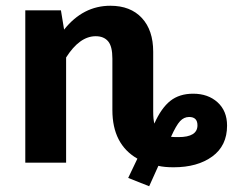

<svg xmlns="http://www.w3.org/2000/svg" viewBox="-20 -566 810 668"><path d="M652 -240Q704 -240 737 -210Q770 -180 770 -129Q770 -59 718.5 -21.5Q667 16 584 16Q552 16 531 11L499 82L426 53L458 -14Q371 -64 371 -183V-362Q371 -405 356 -422.5Q341 -440 313 -440Q257 -440 210 -366V0H68V-530H192L203 -463Q269 -546 364 -546Q434 -546 473.5 -503.5Q513 -461 513 -386V-178Q513 -151 517 -136Q541 -190 572.5 -215Q604 -240 652 -240ZM601 -89Q667 -89 667 -130Q667 -159 638 -159Q620 -159 606.5 -144.5Q593 -130 575 -90Q583 -89 601 -89Z"/></svg>

Font: FiraGO SemiBold
Style: Regular
Weight: 600
Designer: bBox Type
Foundry: bBox Type GmbH
Version: Version 1.001;PS 001.001;hotconv 1.0.88;makeotf.lib2.5.64775